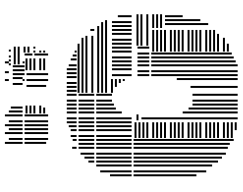

<svg xmlns="http://www.w3.org/2000/svg" viewBox="-123 -865 988 782"><g transform="rotate(-90 371.0 -474.0)"><path d="M52 -168H44V-424H52ZM68 -128H60V-424H68ZM92 -104H84V-424H92ZM108 -80H100V-424H108ZM124 -64H116V-424H124ZM140 -48H132V-424H140ZM164 -40H156V-424H164ZM180 -32H172V-424H180ZM196 -16H188V-424H196ZM264 -4H232V-12H264ZM264 -20H200V-28H264ZM264 -36H200V-44H264ZM264 -52H200V-60H264ZM264 -76H200V-84H264ZM264 -92H200V-100H264ZM264 -108H200V-116H264ZM264 -124H200V-132H264ZM264 -148H200V-156H264ZM264 -164H200V-172H264ZM264 -180H200V-188H264ZM264 -196H200V-204H264ZM264 -220H200V-228H264ZM264 -236H200V-244H264ZM264 -252H200V-260H264ZM264 -268H200V-276H264ZM264 -292H200V-300H264ZM264 -308H200V-316H264ZM264 -324H200V-332H264ZM264 -340H200V-348H264ZM264 -364H200V-372H264ZM264 -380H200V-388H264ZM264 -396H200V-404H264ZM264 -412H200V-420H264ZM284 0H276V-392H284ZM308 0H300V-224H308ZM324 0H316V-200H324ZM340 0H332V-184H340ZM356 0H348V-184H356ZM380 0H372V-184H380ZM296 -404H272V-412H296ZM412 0H404V-192H412ZM444 0H436V-248H444ZM460 0H452V-352H460ZM476 0H468V-352H476ZM500 0H492V-352H500ZM516 -8H508V-352H516ZM532 -16H524V-352H532ZM548 -24H540V-352H548ZM584 -36H552V-44H584ZM608 -52H552V-60H608ZM624 -76H552V-84H624ZM640 -92H552V-100H640ZM640 -108H552V-116H640ZM640 -124H552V-132H640ZM640 -148H552V-156H640ZM640 -164H552V-172H640ZM640 -180H552V-188H640ZM640 -196H552V-204H640ZM640 -220H552V-228H640ZM640 -236H552V-244H640ZM640 -252H552V-260H640ZM640 -268H552V-276H640ZM640 -292H552V-300H640ZM640 -308H552V-316H640ZM640 -324H552V-332H640ZM640 -340H552V-348H640ZM668 -120H660V-296H668ZM684 -152H676V-296H684ZM700 -224H692V-296H700ZM704 -308H648V-316H704ZM704 -324H648V-332H704ZM704 -340H648V-348H704ZM460 -360H452V-408H460ZM476 -360H468V-408H476ZM500 -360H492V-408H500ZM516 -360H508V-408H516ZM532 -360H524V-408H532ZM548 -360H540V-408H548ZM572 -360H564V-408H572ZM704 -364H576V-372H704ZM704 -388H576V-396H704ZM704 -404H576V-412H704ZM52 -432H44V-520H52ZM68 -432H60V-560H68ZM92 -432H84V-576H92ZM108 -432H100V-576H108ZM124 -432H116V-576H124ZM140 -432H132V-576H140ZM164 -432H156V-576H164ZM180 -432H172V-576H180ZM196 -432H188V-576H196ZM212 -432H204V-576H212ZM236 -432H228V-576H236ZM252 -432H244V-576H252ZM268 -432H260V-576H268ZM284 -432H276V-576H284ZM308 -472H300V-576H308ZM324 -496H316V-576H324ZM340 -504H332V-576H340ZM356 -512H348V-576H356ZM380 -512H372V-576H380ZM440 -460H432V-468H440ZM440 -476H424V-484H440ZM440 -492H408V-500H440ZM440 -508H384V-516H440ZM440 -532H384V-540H440ZM440 -548H384V-556H440ZM440 -564H384V-572H440ZM460 -432H452V-512H460ZM484 -432H476V-512H484ZM500 -432H492V-512H500ZM516 -432H508V-512H516ZM532 -432H524V-512H532ZM556 -432H548V-512H556ZM572 -432H564V-512H572ZM588 -432H580V-512H588ZM604 -432H596V-512H604ZM628 -432H620V-512H628ZM644 -432H636V-512H644ZM660 -432H652V-512H660ZM676 -432H668V-512H676ZM700 -432H692V-488H700ZM680 -532H440V-540H680ZM672 -548H440V-556H672ZM656 -564H440V-572H656ZM108 -584H100V-608H108ZM124 -584H116V-624H124ZM140 -584H132V-640H140ZM164 -584H156V-648H164ZM180 -584H172V-648H180ZM196 -584H188V-648H196ZM212 -584H204V-648H212ZM236 -584H228V-648H236ZM252 -584H244V-648H252ZM268 -584H260V-648H268ZM284 -584H276V-648H284ZM308 -584H300V-648H308ZM324 -584H316V-648H324ZM340 -584H332V-648H340ZM356 -584H348V-648H356ZM380 -584H372V-648H380ZM616 -588H384V-596H616ZM616 -612H384V-620H616ZM608 -628H384V-636H608ZM584 -644H384V-652H584ZM644 -584H636V-600H644ZM164 -656H156V-674H164ZM196 -656H188V-672H196ZM212 -656H204V-680H212ZM236 -656H228V-680H236ZM252 -656H244V-688H252ZM268 -656H260V-696H268ZM284 -656H276V-696H284ZM308 -656H300V-696H308ZM324 -656H316V-696H324ZM340 -656H332V-696H340ZM356 -656H348V-696H356ZM380 -656H372V-696H380ZM396 -656H388V-696H396ZM412 -656H404V-696H412ZM428 -656H420V-696H428ZM452 -656H444V-696H452ZM468 -656H460V-696H468ZM484 -656H476V-696H484ZM500 -656H492V-688H500ZM524 -656H516V-680H524ZM540 -656H532V-672H540ZM556 -656H548V-664H556ZM184 -780H176V-868H184ZM200 -772H192V-868H200ZM224 -772H216V-868H224ZM240 -772H232V-868H240ZM256 -772H248V-868H256ZM272 -772H264V-868H272ZM296 -772H288V-868H296ZM324 -784H300V-792H324ZM332 -800H300V-808H332ZM332 -824H300V-832H332ZM332 -840H300V-848H332ZM332 -856H300V-864H332ZM416 -780H408V-860H416ZM440 -772H432V-860H440ZM464 -772H456V-860H464ZM524 -784H476V-792H524ZM524 -800H476V-808H524ZM524 -824H476V-832H524ZM524 -840H476V-848H524ZM524 -856H476V-864H524ZM440 -868H432V-876H440ZM464 -868H456V-876H464ZM480 -868H472V-876H480ZM496 -868H488V-876H496ZM512 -868H504V-876H512ZM544 -772H536V-828H544ZM556 -784H548V-792H556ZM556 -800H548V-808H556ZM556 -824H548V-832H556ZM572 -824H564V-832H572ZM544 -836H536V-868H544ZM572 -848H548V-856H572ZM572 -864H548V-872H572ZM184 -876H176V-924H184ZM200 -876H192V-924H200ZM224 -876H216V-924H224ZM240 -876H232V-924H240ZM256 -876H248V-924H256ZM272 -876H264V-924H272ZM296 -876H288V-924H296ZM312 -876H304V-924H312ZM328 -876H320V-924H328ZM424 -876H416V-916H424ZM448 -876H440V-916H448ZM464 -876H456V-916H464ZM480 -876H472V-916H480ZM496 -876H488V-916H496ZM572 -888H500V-896H572ZM572 -904H500V-912H572ZM184 -924H176V-932H184ZM200 -924H192V-932H200ZM224 -924H216V-932H224ZM240 -924H232V-932H240ZM256 -924H248V-932H256ZM272 -924H264V-932H272ZM296 -924H288V-932H296ZM312 -924H304V-932H312ZM504 -924H496V-932H504ZM520 -924H512V-932H520ZM536 -924H528V-932H536ZM560 -924H552V-932H560ZM184 -932H176V-948H184ZM224 -932H216V-948H224ZM256 -932H248V-948H256ZM296 -932H288V-948H296ZM440 -932H432V-948H440ZM472 -932H464V-948H472ZM512 -932H504V-948H512Z"/></g></svg>

Font: Rubik Lines
Style: Regular
Weight: 400
Designer: Hubert and Fischer, NaN
Foundry: Hubert and Fischer, NaN
Version: Version 2.201